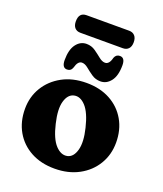

<svg xmlns="http://www.w3.org/2000/svg" viewBox="-149 -907 862 1016"><g transform="rotate(20 282.0 -399.5)"><path d="M285 -473.5Q361.5 -473.5 418.5 -442.5Q475.5 -411.5 507.2 -356.5Q539 -301.5 539 -229.5Q539 -161.5 506.2 -107Q473.5 -52.5 414.8 -20.8Q356 11 278.5 11Q202.5 11 145.2 -20Q88 -51 56.2 -106.2Q24.5 -161.5 24.5 -234Q24.5 -301 57.2 -355.2Q90 -409.5 148.5 -441.5Q207 -473.5 285 -473.5ZM321 -75Q353.5 -82.5 366 -127.8Q378.5 -173 360 -248.5Q341 -328 309.5 -362Q278 -396 244 -388Q211.5 -380.5 198.8 -336.2Q186 -292 204.5 -214.5Q223 -135 254.8 -101.2Q286.5 -67.5 321 -75ZM349.5 -506Q321.5 -506 299.8 -521Q278 -536 260 -551Q242 -566 225 -566Q202 -566 191.5 -526.5Q184 -504.5 162 -504.5Q133.5 -504.5 133.5 -548Q133.5 -606.5 156.5 -637Q179.5 -667.5 214 -667.5Q242 -667.5 263.8 -652.2Q285.5 -637 303.8 -622Q322 -607 338.5 -607Q362.5 -607 372 -646.5Q380 -668 401.5 -668Q430.5 -668 430.5 -625.5Q430.5 -566.5 407 -536.2Q383.5 -506 349.5 -506ZM119 -760.5Q119 -810 162 -810H401.5Q421.5 -810 433.2 -797.2Q445 -784.5 445 -760.5Q445 -736.5 433.2 -724Q421.5 -711.5 401.5 -711.5H162Q142 -711.5 130.5 -724.2Q119 -737 119 -760.5Z"/></g></svg>

Font: Fraunces 72pt SuperSoft
Style: Bold
Weight: 700
Version: Version 1.000;[0bf87f6ff]